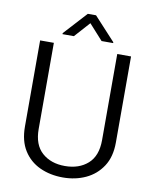

<svg xmlns="http://www.w3.org/2000/svg" viewBox="-97 -973 847 1056"><g transform="rotate(10 326.5 -445.0)"><path d="M504.4 -710.9H581.5V-230Q581.5 -149.9 546.6 -96.7Q511.7 -43.5 454.1 -16.8Q396.5 9.8 327.1 9.8Q255.9 9.8 198.2 -16.8Q140.6 -43.5 107.2 -96.7Q73.7 -149.9 73.7 -230V-710.9H150.4V-230Q150.4 -141.6 199.7 -97.9Q249 -54.2 327.1 -54.2Q405.8 -54.2 455.1 -97.9Q504.4 -141.6 504.4 -230ZM352.5 -900.4 471.7 -771V-766.1H407.2L329.6 -852.1L252.4 -766.1H189V-772L306.6 -900.4Z"/></g></svg>

Font: Vazirmatn RD FD Light
Style: Regular
Weight: 300
Designer: Saber Rastikerdar
Foundry: Saber Rastikerdar
Version: Version 33.003